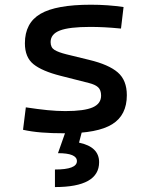

<svg xmlns="http://www.w3.org/2000/svg" viewBox="-20 -547 626 802"><path d="M252.9 9.8Q194.3 9.8 152.6 6.3Q110.8 2.9 76.2 -4.9L87.9 -98.6Q139.2 -90.8 178.5 -86.9Q217.8 -83 252.9 -83Q331.5 -83 366.9 -98.4Q402.3 -113.8 402.3 -147.5Q402.3 -170.9 389.9 -182.4Q377.4 -193.8 351.6 -200.2L232.4 -230.5Q155.8 -250 119.9 -278.8Q84 -307.6 84 -366.2Q84 -451.2 149.2 -489.3Q214.4 -527.3 359.4 -527.3Q430.7 -527.3 496.1 -517.6L485.4 -427.7Q445.8 -431.6 415.5 -433.1Q385.3 -434.6 356.4 -434.6Q269.5 -434.6 230.5 -419.7Q191.4 -404.8 191.4 -371.1Q191.4 -348.6 207.5 -338.6Q223.6 -328.6 256.8 -320.3L352.5 -296.9Q434.1 -277.3 471.9 -244.6Q509.8 -211.9 509.8 -149.4Q509.8 -65.9 448.7 -28.1Q387.7 9.8 252.9 9.8ZM209.5 234.4V161.1Q301.3 161.1 301.3 126Q301.3 92.8 222.2 92.8L255.9 -2.9L322.3 2.4L310.1 48.8Q394 66.4 394 130.4Q394 234.4 209.5 234.4Z"/></svg>

Font: Cascadia Mono PL
Style: Regular
Weight: 400
Monospace: yes
Designer: Aaron Bell
Foundry: Saja Typeworks
Version: Version 2404.023; ttfautohint (v1.8.4)